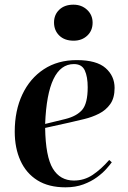

<svg xmlns="http://www.w3.org/2000/svg" viewBox="-20 -787 546 821"><path d="M308 -530Q393 -530 431.5 -496Q470 -462 470 -411Q470 -368 451.5 -342Q433 -316 403.5 -301Q374 -286 340.5 -278Q307 -270 277 -263L173 -240Q175 -117 206 -66Q237 -15 296 -15Q340 -15 376 -39Q412 -63 447 -103L458 -93Q450 -82 434.5 -64.5Q419 -47 394.5 -29Q370 -11 336.5 1.5Q303 14 260 14Q188 14 140 -16Q92 -46 67.5 -100Q43 -154 43 -224Q43 -314 75.5 -383Q108 -452 167.5 -491Q227 -530 308 -530ZM355 -414Q355 -459 342.5 -486Q330 -513 296 -513Q183 -513 173 -257L259 -278Q308 -290 331.5 -317.5Q355 -345 355 -414ZM211 -691Q211 -724 233.5 -745.5Q256 -767 294 -767Q329 -767 352.5 -745Q376 -723 376 -690Q376 -656 353 -634.5Q330 -613 295 -613Q256 -613 233.5 -635Q211 -657 211 -691Z"/></svg>

Font: Literata 72pt SemiBold
Style: Italic
Weight: 600
Italic angle: -2°
Designer: Latin by Veronika Burian and Jose Scaglione. Greek by Irene Vlachou. Cyrillic by Vera Evstafieva
Foundry: TypeTogether
Version: Version 3.002